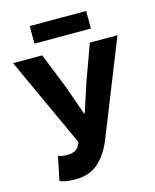

<svg xmlns="http://www.w3.org/2000/svg" viewBox="-122 -898 804 993"><g transform="rotate(-15 280.0 -401.5)"><path d="M158 12Q129 12 109 8.5Q89 5 75 -1L101 -129Q110 -126 120 -123.5Q130 -121 150 -121Q196 -121 213 -151L222 -170L1 -652H157L233 -462L288 -306H292L343 -462L412 -652H560L359 -148Q329 -73 281.5 -30.5Q234 12 158 12ZM134 -721V-815H436V-721Z"/></g></svg>

Font: Font
Style: ¶
Weight: 700
Designer: Paul D. Hunt
Foundry: Adobe Systems Incorporated
Version: Version 3.000